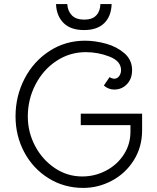

<svg xmlns="http://www.w3.org/2000/svg" viewBox="-20 -898 768 939"><path d="M675 -342V-261Q675 -179 634.5 -114.5Q594 -50 527.5 -14.5Q461 21 387 21Q293 21 217 -26.5Q141 -74 98.5 -154Q56 -234 56 -329Q56 -428 100 -513Q144 -598 222 -648.5Q300 -699 396 -699Q445 -699 498 -684.5Q551 -670 588.5 -637.5Q626 -605 626 -555Q626 -513 601 -486.5Q576 -460 538 -460Q524 -460 510.5 -465.5Q497 -471 488 -480L516 -521Q519 -518 526.5 -515.5Q534 -513 539 -513Q553 -513 562.5 -525.5Q572 -538 572 -555Q572 -599 516 -621Q460 -643 400 -643Q321 -643 256 -600Q191 -557 153.5 -484.5Q116 -412 116 -328Q116 -252 151.5 -184.5Q187 -117 248 -76Q309 -35 382 -35Q445 -35 499.5 -64Q554 -93 586 -143Q618 -193 618 -254V-286H375V-342ZM254 -878H309Q311 -844 331.5 -823Q352 -802 392 -802Q431 -802 450.5 -822.5Q470 -843 471 -878H526Q524 -818 489.5 -784.5Q455 -751 391 -751Q325 -751 290.5 -786Q256 -821 254 -878Z"/></svg>

Font: Bellota
Style: Regular
Weight: 400
Designer: Kemie Guaida
Foundry: Kemie Guaida
Version: Version 4.001